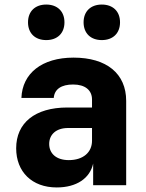

<svg xmlns="http://www.w3.org/2000/svg" viewBox="-20 -813 640 843"><path d="M427 -637C476 -637 507 -667 507 -715C507 -763 476 -793 427 -793C378 -793 347 -763 347 -715C347 -667 378 -637 427 -637ZM183 -637C232 -637 263 -667 263 -715C263 -763 232 -793 183 -793C134 -793 103 -763 103 -715C103 -667 134 -637 183 -637ZM229 10C316 10 375 -30 389 -95V0H534V-370C534 -490 448 -560 303 -560C164 -560 78 -491 74 -383H216C219 -422 250 -442 301 -442C354 -442 384 -417 384 -376V-341H276C133 -341 51 -273 51 -162C51 -59 120 10 229 10ZM282 -110C227 -110 196 -139 196 -181C196 -222 226 -251 279 -251H384V-195C384 -144 345 -110 282 -110Z"/></svg>

Font: JetBrains Mono ExtraBold
Style: Regular
Weight: 800
Monospace: yes
Designer: Philipp Nurullin, Konstantin Bulenkov
Foundry: JetBrains
Version: Version 2.305